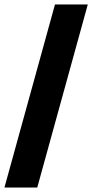

<svg xmlns="http://www.w3.org/2000/svg" viewBox="-20 -783 416 866"><path d="M148 63H0L228 -763H376Z"/></svg>

Font: Outfit Extra Bold
Style: Regular
Weight: 800
Designer: Rodrigo Fuenzalida
Foundry: fragTYPE
Version: Version 1.000